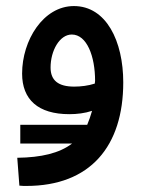

<svg xmlns="http://www.w3.org/2000/svg" viewBox="-20 -371 474 634"><path d="M47 103H218C176 135 116 149 37 150L44 242C55 243 58 243 67 243C278 243 387 112 387 -99C387 -235 331 -351 224 -351C123 -351 53 -238 53 -128C53 -42 106 6 209 6C234 6 260 3 284 -5C279 12 274 27 268 41H47ZM147 -148C147 -204 177 -257 217 -257C267 -257 294 -185 294 -104C294 -101 293 -98 293 -95C272 -88 247 -85 225 -85C173 -85 147 -105 147 -148Z"/></svg>

Font: Noto Sans Arabic UI SmCn Md
Style: Regular
Weight: 500
Width: 4
Designer: Monotype Design Team, Nadine Chahine and Nizar Qandah
Foundry: Monotype Imaging Inc.
Version: Version 2.010